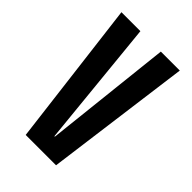

<svg xmlns="http://www.w3.org/2000/svg" viewBox="-210 -785 870 870"><g transform="rotate(45 225.0 -350.0)"><path d="M124.5 0 38 -700H159.5L220.5 -88H223.5L290.5 -700H412L319 0Z"/></g></svg>

Font: Trispace Condensed Medium
Style: Regular
Weight: 500
Width: 3
Designer: Tyler Finck
Foundry: Etcetera Type Company
Version: Version 1.210; ttfautohint (v1.8.3)